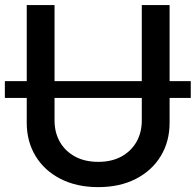

<svg xmlns="http://www.w3.org/2000/svg" viewBox="-26 -748 794 779"><path d="M748 -418.9V-350.6H-6.3V-418.9ZM372.6 11.2Q285.2 11.2 219.7 -22.2Q154.3 -55.7 118.4 -114.7Q82.5 -173.8 82.5 -250V-727.5H195.3V-259.3Q195.3 -210.4 216.8 -172.6Q238.3 -134.8 278.1 -113Q317.9 -91.3 372.6 -91.3Q427.2 -91.3 466.8 -113Q506.3 -134.8 527.8 -172.6Q549.3 -210.4 549.3 -259.3V-727.5H662.1V-250Q662.1 -173.8 626.2 -114.7Q590.3 -55.7 525.1 -22.2Q460 11.2 372.6 11.2Z"/></svg>

Font: V-Inter
Style: Medium-500
Weight: 500
Designer: Rasmus Andersson
Foundry: rsms
Version: Version 4.000;git-4146feb